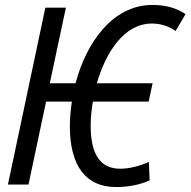

<svg xmlns="http://www.w3.org/2000/svg" viewBox="-20 -745 769 775"><path d="M448 10C498 10 544 1 584 -17L581 -91C543 -75 503 -64 465 -64C386 -64 346 -120 346 -238C346 -268 349 -302 355 -335H580L596 -409H371C406 -531 480 -650 593 -650C630 -650 661 -639 689 -620L729 -688C693 -712 651 -725 595 -725C434 -725 328 -572 285 -409H181L246 -714H163L12 0H95L166 -335H270C265 -300 262 -266 262 -235C262 -75 327 10 448 10Z"/></svg>

Font: Noto Sans Condensed
Style: Italic
Weight: 400
Width: 3
Italic angle: -12°
Designer: Monotype Design Team
Foundry: Monotype Imaging Inc.
Version: Version 2.013